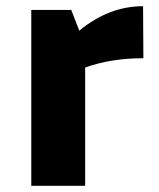

<svg xmlns="http://www.w3.org/2000/svg" viewBox="-20 -599 512 620"><path d="M442 -579 443 -411Q339 -411 255 -381V1H81V-567H210L236 -500Q332 -579 442 -579Z"/></svg>

Font: Martel Sans Heavy
Style: Regular
Weight: 900
Designer: Dan Reynolds and Mathieu Réguer
Foundry: Dan Reynolds and Mathieu Réguer
Version: Version 1.001;PS 001.001;hotconv 1.0.70;makeotf.lib2.5.58329